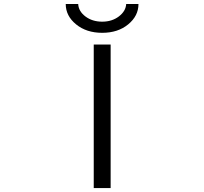

<svg xmlns="http://www.w3.org/2000/svg" viewBox="-20 -957 1040 977"><path d="M314.5 -936.5H377.9Q379.9 -899.4 415 -873Q450.2 -846.7 500 -846.7Q549.8 -846.7 585 -873.5Q620.1 -900.4 622.1 -936.5H684.6Q684.6 -876 632.3 -833Q580.1 -790 500 -790Q419.9 -790 367.2 -833Q314.5 -876 314.5 -936.5ZM457 0V-730.5H543V0Z"/></svg>

Font: Gen Shin Gothic Monospace Normal
Style: Regular
Weight: 350
Designer: [Source Han Sans]
Ryoko NISHIZUKA  (kana & ideographs); Paul D. Hunt (Latin, Greek & Cyrillic); Wenlong ZHANG  (bopomofo
Version: Version 1.002.20150607